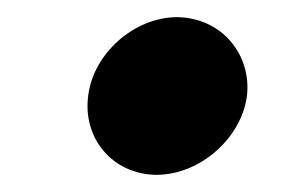

<svg xmlns="http://www.w3.org/2000/svg" viewBox="-20 -380 353 224"><path d="M83 -269C76 -220 110 -177 162 -176C214 -176 261 -219 268 -267C274 -315 240 -359 187 -360C136 -360 89 -317 83 -269Z"/></svg>

Font: Jost*
Style: Bold Italic
Weight: 700
Italic angle: -10°
Version: Version 3.7